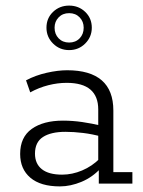

<svg xmlns="http://www.w3.org/2000/svg" viewBox="-20 -656 511 686"><path d="M194 10Q125 10 88.5 -21Q52 -52 52 -106Q52 -166 93.5 -195.5Q135 -225 205 -225Q239 -225 273.5 -220Q308 -215 346 -206L331 -197V-265Q331 -312 303 -336Q275 -360 218 -360Q186 -360 152.5 -351.5Q119 -343 88 -326L73 -369Q107 -387 147 -396Q187 -405 220 -405Q302 -405 343.5 -369Q385 -333 385 -261V-41H453V0H333V-61L341 -56Q311 -23 271.5 -6.5Q232 10 194 10ZM202 -32Q238 -32 273.5 -47Q309 -62 337 -90L331 -71V-184L346 -167Q310 -177 276.5 -181Q243 -185 214 -185Q162 -185 133.5 -166.5Q105 -148 105 -107Q105 -71 129.5 -51.5Q154 -32 202 -32ZM227 -477Q193 -477 169.5 -500.5Q146 -524 146 -557Q146 -591 169.5 -613.5Q193 -636 227 -636Q261 -636 284.5 -613.5Q308 -591 308 -557Q308 -524 284.5 -500.5Q261 -477 227 -477ZM227 -504Q250 -504 264.5 -519Q279 -534 279 -557Q279 -579 264.5 -594Q250 -609 227 -609Q204 -609 189.5 -594Q175 -579 175 -557Q175 -534 189.5 -519Q204 -504 227 -504Z"/></svg>

Font: Rokkitt SemiBold Light
Style: Regular
Weight: 300
Version: Version 3.103